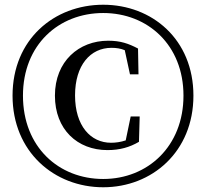

<svg xmlns="http://www.w3.org/2000/svg" viewBox="-20 -773 870 811"><path d="M416 18C622 18 797 -132 797 -369C797 -607 622 -753 416 -753C209 -753 33 -607 33 -369C33 -132 209 18 416 18ZM416 -17C228 -17 77 -152 77 -369C77 -584 228 -718 416 -718C604 -718 755 -583 755 -369C755 -155 604 -17 416 -17ZM434 -139C486 -139 528 -151 567 -174L570 -281H532L511 -180C490 -173 469 -170 449 -170C363 -170 297 -241 297 -370C297 -498 362 -571 451 -571C472 -571 490 -568 507 -561L529 -459H565L563 -568C523 -589 489 -601 437 -601C313 -601 212 -514 212 -369C212 -226 307 -139 434 -139Z"/></svg>

Font: Noto Serif CJK KR SemiBold
Style: Regular
Weight: 600
Designer: Ryoko NISHIZUKA 西塚涼子 (kana & ideographs); Frank Grießhammer (Latin, Greek & Cyrillic); Wenlong ZHANG 张文龙 (bopomofo); San
Foundry: Adobe
Version: Version 2.001;hotconv 1.1.0;makeotfexe 2.6.0